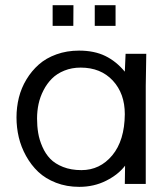

<svg xmlns="http://www.w3.org/2000/svg" viewBox="-20 -708 647 739"><path d="M284.2 -513.2Q342.8 -513.2 385 -492.7Q427.2 -472.2 460.4 -432.1L463.4 -501H543L541 -377.4V0H460.4L461.4 -70.3Q435.5 -36.1 388.7 -12.5Q341.8 11.2 285.2 11.2Q236.3 11.2 195.6 -4.6Q154.8 -20.5 127.2 -46.6Q99.6 -72.8 80.3 -107.7Q61 -142.6 52.2 -179.9Q43.5 -217.3 43.5 -255.9Q43.5 -295.4 52.7 -332.5Q62 -369.6 81.8 -402.3Q101.6 -435.1 129.4 -459.7Q157.2 -484.4 197.3 -498.8Q237.3 -513.2 284.2 -513.2ZM293.5 -53.2Q364.7 -53.2 412.1 -110.1Q459.5 -167 460.4 -268.6Q460.4 -348.1 414.1 -397.9Q367.7 -447.8 290.5 -447.8Q256.3 -447.8 227.8 -436.3Q199.2 -424.8 179.9 -405.5Q160.6 -386.2 147.5 -360.6Q134.3 -335 128.4 -307.6Q122.6 -280.3 122.6 -252Q122.6 -222.7 127 -196.3Q131.3 -169.9 143.1 -143.1Q154.8 -116.2 173.3 -96.9Q191.9 -77.6 222.7 -65.4Q253.4 -53.2 293.5 -53.2ZM262.7 -688 262.2 -608.4H182.6V-688ZM424.8 -688V-608.4H344.7V-688Z"/></svg>

Font: RGR Online_21
Style: Regular
Weight: 400
Italic angle: -12°
Designer: vernon adams
Foundry: vernon adams
Version: Version 1.000